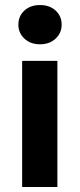

<svg xmlns="http://www.w3.org/2000/svg" viewBox="-20 -743 316 763"><path d="M68 0V-501H208V0ZM139 -567Q101 -567 77 -589.5Q53 -612 53 -645Q53 -679 77 -701Q101 -723 139 -723Q177 -723 201 -701Q225 -679 225 -645Q225 -612 201 -589.5Q177 -567 139 -567Z"/></svg>

Font: DM Sans 18pt ExtraBold
Style: Regular
Weight: 800
Designer: Colophon Foundry, Jonny Pinhorn
Foundry: Colophon Foundry
Version: Version 4.004;gftools[0.9.30]